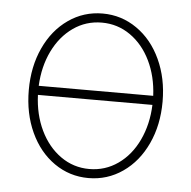

<svg xmlns="http://www.w3.org/2000/svg" viewBox="-45 -582 634 638"><g transform="rotate(5 272.5 -263.5)"><path d="M49.8 -263.7Q49.8 -341.8 78.6 -404.3Q107.4 -466.8 158.4 -502.4Q209.5 -538.1 272.5 -538.1Q335.4 -538.1 386.7 -502.4Q438 -466.8 467 -404.1Q496.1 -341.3 496.1 -263.7Q496.1 -185.5 467 -123Q438 -60.5 386.7 -24.9Q335.4 10.7 272.5 10.7Q209.5 10.7 158.4 -24.9Q107.4 -60.5 78.6 -123Q49.8 -185.5 49.8 -263.7ZM463.4 -250H81.5Q84 -185.1 109.1 -132.6Q134.3 -80.1 177 -49.8Q219.7 -19.5 272.5 -19.5Q325.7 -19.5 368.4 -49.6Q411.1 -79.6 436 -132.3Q460.9 -185.1 463.4 -250ZM463.4 -280.3Q460.4 -344.7 435.3 -396.5Q410.2 -448.2 367.7 -478Q325.2 -507.8 272.5 -507.8Q219.7 -507.8 177.2 -478Q134.8 -448.2 109.6 -396.5Q84.5 -344.7 81.5 -280.3Z"/></g></svg>

Font: Pretendard Std Thin
Style: Regular
Weight: 100
Designer: Base glyphs from Inter by Rasmus Andersson; Hangeul glyphs from Noto Sans CJK(Source Han Sans) by Jang Soo-young and Kan
Foundry: Kil Hyung-jin
Version: Version 1.309